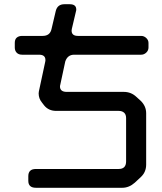

<svg xmlns="http://www.w3.org/2000/svg" viewBox="-20 -785 768 909"><path d="M265 -382 289 -494Q300 -526 331 -526H648Q662 -526 672.5 -536Q683 -546 683 -560V-582Q683 -595 672.5 -605Q662 -615 648 -615H349Q319 -615 319 -640Q319 -645 320 -648L341 -737V-740Q341 -765 310 -765H285Q252 -765 244 -733L224 -648Q217 -615 182 -615H85Q69 -615 59.5 -607Q50 -599 50 -582V-560Q50 -545 59 -535.5Q68 -526 85 -526H165Q195 -526 195 -501Q195 -500 195 -498Q195 -496 194 -492L164 -352L163 -343Q163 -318 179 -299L189 -286Q210 -260 246 -260H542Q558 -260 567.5 -251.5Q577 -243 577 -226V-21Q577 15 542 15H150Q114 15 114 49V71Q114 104 150 104H559Q591 104 618 80L648 52Q672 29 672 -6V-249Q672 -282 647 -307L626 -326Q601 -350 566 -350H296Q266 -350 264 -373Q264 -381 265 -382Z"/></svg>

Font: WD-XL Lubrifont TC
Style: Regular
Weight: 400
Designer: [WD-XL Lubrifont] Copyright 2020-2022 (c) NightFurySL2001, Skr-ZERO; [ZCOOL QingKe HuangYou] Copyright 2018-2022 (c) The
Version: Version 2.001;hotconv 1.1.1;makeotfexe 2.6.0